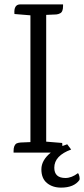

<svg xmlns="http://www.w3.org/2000/svg" viewBox="-20 -697 384 877"><path d="M228 69Q228 116 279 116Q307 116 336 94Q340 97 342.5 108Q345 119 343 125Q318 160 259 160Q220 160 194.5 139Q169 118 169 76.5Q169 35 212 0H42V-8Q42 -34 56 -42Q63 -45 73 -46L119 -48V-627L46 -633Q42 -677 73 -677H268V-669Q268 -642 254 -636Q247 -632 237 -631L191 -629V-50L264 -44Q264 -43 264.5 -38Q265 -33 265 -30Q277 -35 287 -38L305 -14Q228 14 228 69Z"/></svg>

Font: Karma
Style: Regular
Weight: 400
Designer: Joana Correia
Foundry: Indian Type Foundry
Version: Version 1.202;PS 1.0;hotconv 1.0.78;makeotf.lib2.5.61930; tt